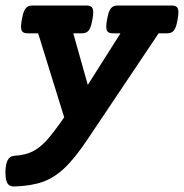

<svg xmlns="http://www.w3.org/2000/svg" viewBox="-23 -471 663 691"><path d="M619.1 -426.3Q619.1 -416.5 616.2 -400.9Q612.8 -380.4 607.7 -369.6Q602.5 -358.9 595.5 -355Q588.4 -351.1 576.7 -351.1H547.9L293.9 27.8Q247.6 97.2 210.2 132.8Q172.9 168.5 131.3 183.3Q89.8 198.2 27.8 200.2Q12.2 200.7 4.4 189.7Q-3.4 178.7 -3.4 149.9Q-3.4 91.8 27.8 89.8Q66.9 87.4 93.5 74.5Q120.1 61.5 145 33.9Q169.9 6.3 208 -48.8L114.3 -351.1H77.6Q64.5 -351.1 58.6 -356.2Q52.7 -361.3 52.7 -375.5Q52.7 -385.7 55.7 -400.9Q59.1 -421.4 64.2 -432.1Q69.3 -442.9 76.4 -447Q83.5 -451.2 95.2 -451.2H287.6Q300.8 -451.2 306.6 -445.8Q312.5 -440.4 312.5 -426.3Q312.5 -416.5 309.6 -400.9Q306.2 -380.4 301 -369.6Q295.9 -358.9 288.8 -355Q281.7 -351.1 270 -351.1H240.7L293 -165.5L410.6 -351.1H384.3Q371.1 -351.1 365.2 -356.2Q359.4 -361.3 359.4 -375.5Q359.4 -385.7 362.3 -400.9Q365.7 -421.4 370.8 -432.1Q376 -442.9 383.1 -447Q390.1 -451.2 401.9 -451.2H594.2Q607.4 -451.2 613.3 -445.8Q619.1 -440.4 619.1 -426.3Z"/></svg>

Font: Courier Prime
Style: Bold Italic
Weight: 700
Italic angle: -10°
Designer: Alan Dague-Greene
Foundry: Quote-Unquote Apps
Version: Version 3.018